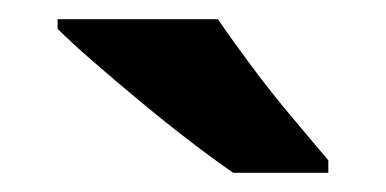

<svg xmlns="http://www.w3.org/2000/svg" viewBox="-20 -786 402 200"><path d="M207 -766Q222 -744 242.5 -716.5Q263 -689 284.5 -663.5Q306 -638 322 -619V-606H223Q204 -619 178.5 -638.5Q153 -658 126.5 -680Q100 -702 77 -722Q54 -742 40 -756V-766Z"/></svg>

Font: Noto Sans Gurmukhi UI
Style: Bold
Weight: 700
Designer: Jelle Bosma - Monotype Design Team
Foundry: Monotype Imaging Inc.
Version: Version 2.004; ttfautohint (v1.8.4.7-5d5b)